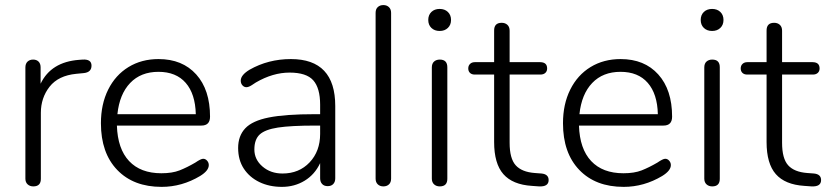

<svg xmlns="http://www.w3.org/2000/svg" viewBox="-20 -730 3265 757"><path d="M141.1 -25.9Q141.6 4.9 111.3 4.9Q97.7 4.9 88.9 -3.2Q80.1 -11.2 80.1 -25.9V-463.9Q80.1 -479 88.6 -487.1Q97.2 -495.1 110.6 -495.1Q124 -495.1 132.1 -487.1Q140.1 -479 140.1 -464.8V-399.9Q181.2 -485.8 292 -494.1L306.2 -495.1Q340.8 -497.1 340.8 -471.2Q340.8 -445.3 311 -441.9L280.8 -439Q210 -432.1 175.5 -388.2Q141.1 -344.2 141.1 -285.2Z M442.9 -279.8H752Q750 -359.9 712.2 -403.3Q674.3 -446.8 604.7 -446.8Q535.2 -446.8 493.2 -402.8Q451.2 -358.9 442.9 -279.8ZM808.1 -270Q808.1 -234.9 773.9 -234.9H440.9Q443.8 -143.1 489 -95Q534.2 -46.9 616.2 -46.9Q659.2 -46.9 688.2 -58.3Q717.3 -69.8 750 -88.9Q772 -104 781 -104Q790 -104 796.6 -96.4Q803.2 -88.9 803.2 -79.1Q803.2 -57.1 769 -36.1Q697.3 6.8 617.2 6.8Q506.3 6.8 442.1 -60.1Q377.9 -127 377.9 -244.1Q377.9 -319.3 406.5 -376.7Q435.1 -434.1 486.6 -465.6Q538.1 -497.1 605 -497.1Q699.2 -497.1 753.7 -436.5Q808.1 -376 808.1 -270Z M1242.2 -202.1V-234.9H1223.1Q1127 -234.9 1075.9 -227.1Q1024.9 -219.2 1003.9 -199.7Q982.9 -180.2 982.9 -140.6Q982.9 -101.1 1014.9 -73.5Q1046.9 -45.9 1093.8 -45.9Q1159.2 -45.9 1200.7 -89.8Q1242.2 -133.8 1242.2 -202.1ZM1127 -497.1Q1301.8 -497.1 1301.8 -312V-26.9Q1301.8 -12.7 1293.9 -4.4Q1286.1 3.9 1272 3.9Q1257.8 3.9 1250 -4.6Q1242.2 -13.2 1242.2 -26.9V-86.9Q1221.2 -42 1181.2 -17.6Q1141.1 6.8 1091.6 6.8Q1042 6.8 1002.9 -12Q963.9 -30.8 941.4 -64.9Q918.9 -99.1 918.9 -146.7Q918.9 -194.3 947 -224.1Q975.1 -253.9 1040 -266.8Q1105 -279.8 1221.2 -279.8H1242.2V-316.9Q1242.2 -382.8 1215.1 -413.3Q1188 -443.8 1121.8 -443.8Q1055.7 -443.8 988.8 -404.8L973.1 -394.5Q960.4 -386.2 951.4 -386.2Q942.4 -386.2 935.8 -393.6Q929.2 -400.9 929.2 -412.1Q929.2 -434.1 963.9 -455.1Q1037.6 -497.1 1127 -497.1Z M1460.9 -25.9V-679.2Q1460.9 -694.3 1469.5 -702.1Q1478 -710 1491.5 -710Q1504.9 -710 1513.4 -701.9Q1522 -693.8 1522 -679.2V-25.9Q1522 -10.7 1513.4 -2.9Q1504.9 4.9 1491.5 4.9Q1478 4.9 1469.5 -3.2Q1460.9 -11.2 1460.9 -25.9Z M1743.7 -25.9Q1744.1 4.9 1713.9 4.9Q1700.2 4.9 1691.4 -3.2Q1682.6 -11.2 1682.6 -25.9V-463.9Q1682.6 -479.5 1691.4 -487.3Q1700.2 -495.1 1713.9 -495.1Q1744.1 -495.1 1743.7 -463.9ZM1680.9 -619.9Q1668.5 -631.8 1668.5 -651.4Q1668.5 -670.9 1680.9 -682.9Q1693.4 -694.8 1713.4 -694.8Q1733.4 -694.8 1745.8 -682.9Q1758.3 -670.9 1758.3 -651.4Q1758.3 -631.8 1745.8 -619.9Q1733.4 -607.9 1713.4 -607.9Q1693.4 -607.9 1680.9 -619.9Z M2110.4 -484.9Q2137.2 -484.4 2137.2 -460Q2137.2 -449.2 2130.1 -442.6Q2123 -436 2110.4 -436H1989.3V-167Q1989.3 -105 2013.2 -78.4Q2037.1 -51.8 2088.4 -47.9L2115.2 -45.9Q2143.1 -43 2143.1 -20Q2143.1 6.8 2105 4.9L2077.1 2.9Q2001 -2 1964.6 -43.5Q1928.2 -85 1928.2 -169.9V-436H1852.1Q1839.8 -436 1833 -442.6Q1826.2 -449.2 1826.2 -460.2Q1826.2 -471.2 1833.3 -478Q1840.3 -484.9 1852.1 -484.9H1928.2V-608.9Q1927.7 -640.1 1958 -640.1Q1971.7 -640.1 1980.5 -632.1Q1989.3 -624 1989.3 -608.9V-484.9Z M2264.6 -279.8H2573.7Q2571.8 -359.9 2533.9 -403.3Q2496.1 -446.8 2426.5 -446.8Q2356.9 -446.8 2314.9 -402.8Q2272.9 -358.9 2264.6 -279.8ZM2629.9 -270Q2629.9 -234.9 2595.7 -234.9H2262.7Q2265.6 -143.1 2310.8 -95Q2356 -46.9 2438 -46.9Q2481 -46.9 2510 -58.3Q2539.1 -69.8 2571.8 -88.9Q2593.8 -104 2602.8 -104Q2611.8 -104 2618.4 -96.4Q2625 -88.9 2625 -79.1Q2625 -57.1 2590.8 -36.1Q2519 6.8 2439 6.8Q2328.1 6.8 2263.9 -60.1Q2199.7 -127 2199.7 -244.1Q2199.7 -319.3 2228.3 -376.7Q2256.8 -434.1 2308.3 -465.6Q2359.9 -497.1 2426.8 -497.1Q2521 -497.1 2575.4 -436.5Q2629.9 -376 2629.9 -270Z M2817.9 -25.9Q2818.4 4.9 2788.1 4.9Q2774.4 4.9 2765.6 -3.2Q2756.8 -11.2 2756.8 -25.9V-463.9Q2756.8 -479.5 2765.6 -487.3Q2774.4 -495.1 2788.1 -495.1Q2818.4 -495.1 2817.9 -463.9ZM2755.1 -619.9Q2742.7 -631.8 2742.7 -651.4Q2742.7 -670.9 2755.1 -682.9Q2767.6 -694.8 2787.6 -694.8Q2807.6 -694.8 2820.1 -682.9Q2832.5 -670.9 2832.5 -651.4Q2832.5 -631.8 2820.1 -619.9Q2807.6 -607.9 2787.6 -607.9Q2767.6 -607.9 2755.1 -619.9Z M3184.6 -484.9Q3211.4 -484.4 3211.4 -460Q3211.4 -449.2 3204.3 -442.6Q3197.3 -436 3184.6 -436H3063.5V-167Q3063.5 -105 3087.4 -78.4Q3111.3 -51.8 3162.6 -47.9L3189.5 -45.9Q3217.3 -43 3217.3 -20Q3217.3 6.8 3179.2 4.9L3151.4 2.9Q3075.2 -2 3038.8 -43.5Q3002.4 -85 3002.4 -169.9V-436H2926.3Q2914.1 -436 2907.2 -442.6Q2900.4 -449.2 2900.4 -460.2Q2900.4 -471.2 2907.5 -478Q2914.6 -484.9 2926.3 -484.9H3002.4V-608.9Q3002 -640.1 3032.2 -640.1Q3045.9 -640.1 3054.7 -632.1Q3063.5 -624 3063.5 -608.9V-484.9Z"/></svg>

Font: Nunito-Light
Style: Regular
Weight: 300
Designer: Vernon Adams
Foundry: newtypography
Version: Version 3.000